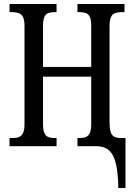

<svg xmlns="http://www.w3.org/2000/svg" viewBox="-20 -734 673 964"><path d="M574 210Q573 152 566.5 111.5Q560 71 547 46.5Q534 22 513 11Q492 0 463 0H369V-41H381Q399 -41 412 -46.5Q425 -52 431.5 -67.5Q438 -83 438 -112V-349H196V-111Q196 -82 202.5 -67Q209 -52 221.5 -46.5Q234 -41 251 -41H264V0H28V-41H47Q64 -41 76.5 -46.5Q89 -52 96 -67Q103 -82 103 -111V-605Q103 -634 95.5 -648.5Q88 -663 74.5 -668Q61 -673 43 -673H28V-714H264V-673H251Q234 -673 221.5 -668Q209 -663 202.5 -648Q196 -633 196 -604V-398H438V-603Q438 -633 431.5 -648Q425 -663 412 -668Q399 -673 381 -673H369V-714H605V-673H587Q570 -673 557 -668Q544 -663 537 -648Q530 -633 530 -603V-122Q530 -91 535 -73Q540 -55 553 -48Q566 -41 589 -41H610V210Z"/></svg>

Font: Noto Serif ExtraCondensed
Style: Regular
Weight: 400
Width: 2
Designer: Monotype Design Team
Foundry: Monotype Imaging Inc.
Version: Version 2.013